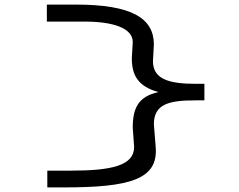

<svg xmlns="http://www.w3.org/2000/svg" viewBox="-20 -721 1040 836"><path d="M258 95C546 95 669 60 658 -80L650 -180C650 -268 716 -284 830 -284H870V-356H832C710 -356 646 -379 646 -455L650 -527C650 -643 552 -701 310 -701H184V-627H348C472 -627 558 -599 558 -538L554 -468C554 -394 580 -345 670 -320C582 -301 558 -250 558 -165L564 -81C564 0 466 22 288 22H186V95Z"/></svg>

Font: Inconsolata UltraExpanded
Style: Regular
Weight: 400
Width: 9
Monospace: yes
Designer: Raph Levien, Cyreal, Brenton Simpson
Foundry: Raph Levien, Cyreal, Google
Version: Version 3.100